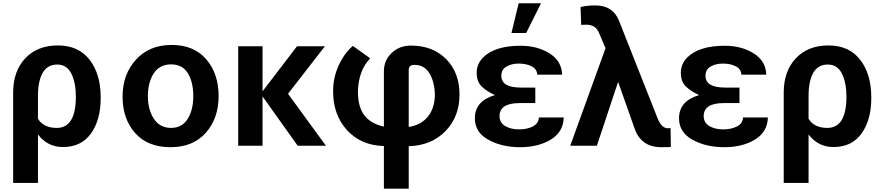

<svg xmlns="http://www.w3.org/2000/svg" viewBox="-20 -841 5316 1148"><path d="M58.6 252.9V-288.1Q58.6 -415 130.9 -492.2Q203.1 -569.3 326.2 -569.3Q449.2 -569.3 515.6 -483.9Q582 -398.4 582 -259.8V-252.9Q582 -125 524.4 -43.5Q466.8 38.1 356.4 38.1Q263.7 38.1 207 -37.1V252.9ZM207 -130.9Q240.2 -76.2 319.3 -76.2Q433.6 -76.2 433.6 -263.7Q433.6 -345.7 406.7 -400.4Q379.9 -455.1 321.8 -455.1Q263.7 -455.1 235.4 -405.8Q207 -356.4 207 -267.6Z M788.1 -45.4Q712.9 -129.9 712.9 -263.2Q712.9 -396.5 793 -484.4Q873 -572.3 1006.3 -572.3Q1139.6 -572.3 1213.4 -486.3Q1287.1 -400.4 1287.1 -267.1Q1287.1 -133.8 1210.9 -47.4Q1134.8 39.1 999 39.1Q863.3 39.1 788.1 -45.4ZM899.4 -402.3Q864.3 -348.6 864.3 -266.6Q864.3 -184.6 900.4 -130.4Q936.5 -76.2 1002.4 -76.2Q1068.4 -76.2 1102.1 -129.9Q1135.7 -183.6 1135.7 -266.6Q1135.7 -349.6 1103.5 -402.8Q1071.3 -456.1 1002.9 -456.1Q934.6 -456.1 899.4 -402.3Z M1404.3 30.3V-564.5H1549.8V-294.9L1755.9 -564.5H1922.9L1702.1 -280.3L1928.7 30.3H1759.8L1549.8 -264.6V30.3Z M1971.7 -294.9Q1971.7 -377.9 2005.4 -450.7Q2039.1 -523.4 2089.8 -566.4L2193.4 -492.2Q2123 -418.9 2120.1 -293.9Q2120.1 -202.1 2158.2 -151.9Q2196.3 -101.6 2275.4 -84V-414.1Q2275.4 -480.5 2321.8 -524.4Q2368.2 -568.4 2436.5 -568.4Q2567.4 -568.4 2647.5 -487.8Q2727.5 -407.2 2727.5 -275.4Q2727.5 -143.6 2643.6 -57.1Q2559.6 29.3 2423.8 33.2V287.1H2275.4V32.2Q2137.7 28.3 2054.7 -63Q1971.7 -154.3 1971.7 -294.9ZM2423.8 -82Q2497.1 -92.8 2538.6 -144Q2580.1 -195.3 2580.1 -277.3Q2578.1 -351.6 2547.9 -402.3Q2517.6 -453.1 2457 -453.1Q2423.8 -453.1 2423.8 -421.9Z M2819.3 -133.8Q2819.3 -237.3 2939.5 -272.5Q2889.6 -294.9 2859.9 -324.2Q2830.1 -353.5 2830.1 -405.8Q2830.1 -458 2868.2 -497.1Q2938.5 -567.4 3092.8 -567.4Q3193.4 -567.4 3266.1 -521.5Q3338.9 -475.6 3340.8 -394.5H3192.4Q3190.4 -428.7 3158.2 -444.8Q3126 -460.9 3082 -460.9Q3038.1 -460.9 3007.8 -442.9Q2977.5 -424.8 2977.5 -387.7Q2977.5 -317.4 3094.7 -317.4H3180.7V-224.6H3086.9Q2966.8 -224.6 2966.8 -146.5Q2966.8 -107.4 3000.5 -87.4Q3034.2 -67.4 3083 -67.4Q3131.8 -67.4 3166 -85Q3200.2 -102.5 3202.1 -138.7H3350.6Q3348.6 -52.7 3273.9 -6.8Q3199.2 39.1 3089.8 39.1Q2980.5 39.1 2899.9 -5.4Q2819.3 -49.8 2819.3 -133.8ZM3038.1 -643.6 3081.1 -821.3H3214.8L3126 -643.6Z M3389.6 30.3 3600.6 -552.7 3561.5 -644.5Q3541 -693.4 3486.3 -693.4L3455.1 -692.4L3451.2 -798.8Q3489.3 -808.6 3539.1 -808.6Q3645.5 -808.6 3681.6 -715.8L3914.1 -127.9Q3937.5 -74.2 3972.7 -74.2L3989.3 -75.2L3991.2 37.1Q3987.3 39.1 3933.6 39.1Q3813.5 39.1 3774.4 -72.3L3675.8 -351.6L3548.8 30.3Z M4040 -133.8Q4040 -237.3 4160.2 -272.5Q4110.4 -294.9 4080.6 -324.2Q4050.8 -353.5 4050.8 -405.8Q4050.8 -458 4088.9 -497.1Q4159.2 -567.4 4313.5 -567.4Q4414.1 -567.4 4486.8 -521.5Q4559.6 -475.6 4561.5 -394.5H4413.1Q4411.1 -428.7 4378.9 -444.8Q4346.7 -460.9 4302.7 -460.9Q4258.8 -460.9 4228.5 -442.9Q4198.2 -424.8 4198.2 -387.7Q4198.2 -317.4 4315.4 -317.4H4401.4V-224.6H4307.6Q4187.5 -224.6 4187.5 -146.5Q4187.5 -107.4 4221.2 -87.4Q4254.9 -67.4 4303.7 -67.4Q4352.5 -67.4 4386.7 -85Q4420.9 -102.5 4422.9 -138.7H4571.3Q4569.3 -52.7 4494.6 -6.8Q4419.9 39.1 4310.5 39.1Q4201.2 39.1 4120.6 -5.4Q4040 -49.8 4040 -133.8Z M4666 252.9V-288.1Q4666 -415 4738.3 -492.2Q4810.5 -569.3 4933.6 -569.3Q5056.6 -569.3 5123 -483.9Q5189.5 -398.4 5189.5 -259.8V-252.9Q5189.5 -125 5131.8 -43.5Q5074.2 38.1 4963.9 38.1Q4871.1 38.1 4814.5 -37.1V252.9ZM4814.5 -130.9Q4847.7 -76.2 4926.8 -76.2Q5041 -76.2 5041 -263.7Q5041 -345.7 5014.2 -400.4Q4987.3 -455.1 4929.2 -455.1Q4871.1 -455.1 4842.8 -405.8Q4814.5 -356.4 4814.5 -267.6Z"/></svg>

Font: GenEi M Gothic v2 Bold
Style: Regular
Weight: 700
Version: Version 2.0